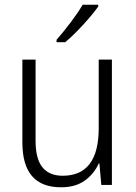

<svg xmlns="http://www.w3.org/2000/svg" viewBox="-20 -785 576 815"><path d="M455 -532V0H410L402 -91H399Q380 -48 340.5 -19Q301 10 239 10Q75 10 75 -180V-532H131V-187Q131 -111 160 -75Q189 -39 246 -39Q399 -39 399 -241V-532ZM397 -757Q382 -736 358 -708Q334 -680 307 -652.5Q280 -625 257 -606H220V-616Q249 -649 280 -690Q311 -731 331 -765H397Z"/></svg>

Font: Noto Sans Arabic SemCond Light
Style: Regular
Weight: 300
Width: 4
Designer: Monotype Design Team, Nadine Chahine, Nizar Qandah and Khaled Hosny
Foundry: Monotype Imaging Inc.
Version: Version 2.012; ttfautohint (v1.8.4.7-5d5b)